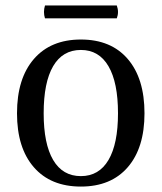

<svg xmlns="http://www.w3.org/2000/svg" viewBox="-20 -667 590 700"><path d="M144 -647H405.8Q414.6 -623 405.8 -600.1H144Q136.7 -623 144 -647ZM274.9 13.2Q164.6 13.2 103.3 -57.4Q42 -127.9 42 -253.9Q42 -380.9 103.5 -451.9Q165 -522.9 274.9 -522.9Q384.8 -522.9 445.8 -451.9Q506.8 -380.9 506.8 -253.9Q506.8 -127.9 445.8 -57.4Q384.8 13.2 274.9 13.2ZM274.9 -24.9Q340.8 -24.9 375.5 -83.7Q410.2 -142.6 410.2 -253.9Q410.2 -366.2 375.5 -425.5Q340.8 -484.9 274.9 -484.9Q208.5 -484.9 173.8 -425.8Q139.2 -366.7 139.2 -253.9Q139.2 -142.6 173.8 -83.7Q208.5 -24.9 274.9 -24.9Z"/></svg>

Font: Arima Madurai Medium
Style: Regular
Weight: 500
Designer: Joana Correia and Natanael Gama
Foundry: NDISCOVER
Version: Version 1.019;PS 001.019;hotconv 1.0.88;makeotf.lib2.5.64775